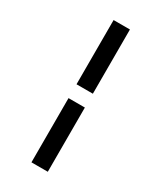

<svg xmlns="http://www.w3.org/2000/svg" viewBox="-237 -904 949 1129"><g transform="rotate(30 237.5 -340.0)"><path d="M182 -387V-823H293V-387ZM182 143V-293H293V143Z"/></g></svg>

Font: Iosevka QP
Style: Bold Italic
Weight: 700
Italic angle: -9°
Designer: Belleve Invis
Foundry: Belleve Invis
Version: Version 20.0.0; ttfautohint (v1.8.4)